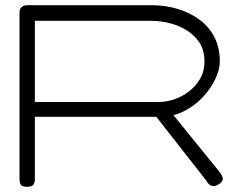

<svg xmlns="http://www.w3.org/2000/svg" viewBox="-20 -707 916 738"><path d="M84 11Q73 11 66.5 8Q60 5 57.5 -2Q55 -9 55 -20V-658Q55 -668 58.5 -674Q62 -680 68.5 -683.5Q75 -687 85 -687H562Q615 -687 662 -673Q709 -659 746 -632Q783 -605 804 -564.5Q825 -524 825 -471Q825 -440 807.5 -403Q790 -366 759 -333Q728 -300 686 -279Q644 -258 594 -258H114V-19Q114 -8 111 -1.5Q108 5 101.5 8Q95 11 84 11ZM816 4Q803 11 792.5 7Q782 3 775 -10L573 -268L635 -279L828 -41Q835 -30 836 -22Q837 -14 832 -8Q827 -2 816 4ZM114 -315H592Q619 -315 649 -325Q679 -335 705.5 -355Q732 -375 749 -404Q766 -433 766 -472Q766 -523 736 -557.5Q706 -592 659 -609.5Q612 -627 560 -627H114Z"/></svg>

Font: Fredoka Expanded Light
Style: Regular
Weight: 300
Width: 7
Designer: Ben Nathan
Foundry: Milena B. Brandão, Ben Nathan
Version: Version 2.001